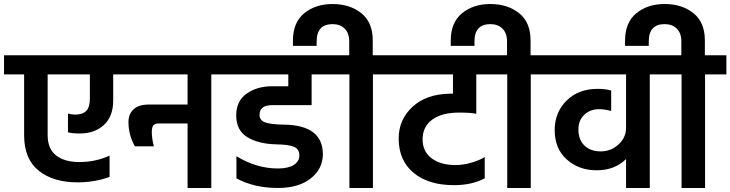

<svg xmlns="http://www.w3.org/2000/svg" viewBox="-47 -935 3633 955"><path d="M596 -660V-565H516V-435Q516 -356 470 -313.5Q424 -271 349 -271Q313 -271 291 -277V-370Q311 -365 327 -365Q365 -365 382.5 -384Q400 -403 400 -444V-565H190V-262Q190 -195 232 -162Q274 -129 348 -129Q429 -129 498 -161V-55Q424 -28 339 -28Q218 -28 145.5 -86Q73 -144 73 -262V-565H-27V-660Z M542 -660H1110V-565H1004V0H886V-321H742Q724 -321 716 -311.5Q708 -302 708 -278Q708 -249 718 -207H624Q592 -264 592 -328Q592 -368 617.5 -391.5Q643 -415 693 -415H886V-565H542Z M1503 -565V-414V-412H1307Q1244 -412 1244 -364Q1244 -336 1272.5 -326Q1301 -316 1367 -315Q1559 -312 1559 -167Q1558 -94 1498 -47Q1438 0 1335 0Q1217 0 1129 -48V-158Q1229 -97 1335 -97Q1386 -97 1414 -114.5Q1442 -132 1442 -162Q1442 -193 1416 -204.5Q1390 -216 1327 -217Q1239 -219 1183.5 -252.5Q1128 -286 1128 -361Q1128 -433 1180 -469.5Q1232 -506 1307 -506H1387V-565H1056V-660H1639V-565Z M1807 -660H1914V-565H1808V0H1691V-565H1585V-660H1690V-729Q1690 -770 1667.5 -792.5Q1645 -815 1607 -815Q1528 -815 1528 -729V-707H1410V-733Q1410 -823 1466 -869Q1522 -915 1607 -915Q1693 -915 1750 -869.5Q1807 -824 1807 -734Z M2322 -565V-369Q2295 -375 2237 -375Q2151 -375 2103 -340Q2055 -305 2055 -242Q2055 -181 2100 -147.5Q2145 -114 2219 -114Q2257 -114 2298 -126Q2339 -138 2364 -154V-48Q2300 -14 2211 -14Q2084 -14 2010 -75.5Q1936 -137 1936 -246Q1936 -340 2004.5 -403.5Q2073 -467 2190 -469H2206V-565H1860V-660H2424V-565Z M2592 -660H2699V-565H2593V0H2476V-565H2370V-660H2475V-729Q2475 -770 2452.5 -792.5Q2430 -815 2392 -815Q2313 -815 2313 -729V-707H2195V-733Q2195 -823 2251 -869Q2307 -915 2392 -915Q2478 -915 2535 -869.5Q2592 -824 2592 -734Z M3291 -660V-565H3185V0H3067V-144Q3011 -88 2920 -88Q2833 -88 2772.5 -141.5Q2712 -195 2712 -288Q2712 -376 2771 -434.5Q2830 -493 2925 -493Q2963 -493 2993 -485V-383Q2959 -392 2934 -392Q2889 -392 2859.5 -364.5Q2830 -337 2830 -291Q2830 -240 2860 -211Q2890 -182 2941 -182Q2992 -182 3029.5 -216.5Q3067 -251 3067 -299V-565H2645V-660Z M3459 -660H3566V-565H3460V0H3343V-565H3237V-660H3342V-729Q3342 -770 3319.5 -792.5Q3297 -815 3259 -815Q3180 -815 3180 -729V-707H3062V-733Q3062 -823 3118 -869Q3174 -915 3259 -915Q3345 -915 3402 -869.5Q3459 -824 3459 -734Z"/></svg>

Font: Hind Semibold
Style: Regular
Weight: 600
Designer: Manushi Parikh, Satya Rajpurohit
Foundry: Indian Type Foundry
Version: Version 1.201;PS 1.0;hotconv 1.0.78;makeotf.lib2.5.61930; tt